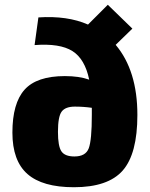

<svg xmlns="http://www.w3.org/2000/svg" viewBox="-20 -771 630 805"><path d="M535 -651 465 -583Q556 -475 556 -289Q556 -126 494.5 -56Q433 14 290 14Q158 14 95 -41.5Q32 -97 32 -215Q32 -338 83 -395Q134 -452 252 -452Q312 -452 354 -437Q336 -524 283.5 -557Q231 -590 125 -582L141 -698Q263 -706 349 -668L432 -751ZM292 -115Q339 -115 352 -149Q365 -183 365 -289V-319Q330 -324 294 -324Q254 -324 238.5 -303Q223 -282 223 -218Q223 -158 237.5 -136.5Q252 -115 292 -115Z"/></svg>

Font: Ezarion Extra Bold
Style: Regular
Weight: 800
Designer: Natanael Gama
Version: Version 1.001;PS 001.001;hotconv 1.0.70;makeotf.lib2.5.58329